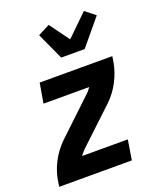

<svg xmlns="http://www.w3.org/2000/svg" viewBox="-144 -867 788 954"><g transform="rotate(-20 250.0 -389.5)"><path d="M2 0 7 -33Q15 -81 39.5 -127.5Q64 -174 102 -211L286 -385Q294 -392 300 -399.5Q306 -407 312 -415H70L88 -520H472L467 -488Q458 -439 434 -392.5Q410 -346 372 -309L187 -135Q180 -128 173.5 -120.5Q167 -113 161 -105H403L386 0ZM231 -600 166 -742 228 -774 304 -670 416 -779 469 -737 355 -600Z"/></g></svg>

Font: Iosevka Term Curly XBd Obl
Style: Regular
Weight: 800
Italic angle: -9°
Designer: Belleve Invis
Foundry: Belleve Invis
Version: Version 32.3.0